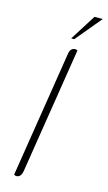

<svg xmlns="http://www.w3.org/2000/svg" viewBox="-135 -936 553 986"><g transform="rotate(15 141.0 -443.0)"><path d="M49 0 155 -669Q157 -686 165 -695Q173 -704 186 -704Q191 -704 198 -700L92 -31Q86 4 61 4Q56 4 49 0ZM238 -890H282L167 -752H151Z"/></g></svg>

Font: Thasadith
Style: Italic
Weight: 400
Italic angle: -9°
Designer: Cadson Demak Co.,Ltd.
Foundry: Cadson Demak Co.,Ltd.
Version: Version 1.000; ttfautohint (v1.6)